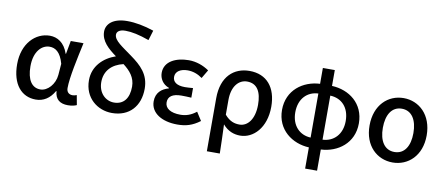

<svg xmlns="http://www.w3.org/2000/svg" viewBox="-82 -1152 3931 1695"><g transform="rotate(10 1883.0 -305.0)"><path d="M263 13C332 13 388 -22 428 -92H432C437 -18 482 13 551 13C587 13 613 6 630 -2L614 -89C602 -84 589 -81 577 -81C546 -81 523 -99 523 -136C523 -231 563 -411 593 -550H479L457 -431H454C422 -527 357 -564 290 -564C163 -564 48 -454 48 -267C48 -87 135 13 263 13ZM288 -82C212 -82 167 -147 167 -269C167 -403 235 -468 305 -468C354 -468 403 -440 431 -337L423 -236C416 -152 353 -82 288 -82Z M948 -81C874 -81 807 -141 807 -240C807 -340 870 -406 973 -430C1034 -383 1082 -329 1082 -247C1082 -143 1035 -81 948 -81ZM1180 -766C1094 -795 1013 -810 941 -810C812 -810 754 -751 754 -683C754 -598 822 -539 895 -486C786 -448 697 -364 697 -237C697 -79 816 13 946 13C1102 13 1195 -92 1195 -248C1195 -376 1120 -446 1024 -515C937 -579 862 -622 862 -675C862 -701 885 -723 940 -723C995 -723 1064 -709 1153 -677Z M1532 13C1607 13 1666 -3 1734 -54L1686 -129C1637 -90 1591 -77 1544 -77C1456 -77 1406 -110 1406 -164C1406 -217 1446 -245 1525 -245C1553 -245 1582 -244 1614 -242V-328C1587 -326 1564 -324 1542 -324C1466 -324 1432 -353 1432 -397C1432 -447 1479 -474 1541 -474C1589 -474 1633 -458 1673 -429L1718 -505C1666 -541 1602 -564 1536 -564C1420 -564 1318 -516 1318 -413C1318 -363 1347 -313 1404 -293V-288C1341 -271 1292 -230 1292 -153C1292 -48 1395 13 1532 13Z M1831 200H1947C1945 108 1943 35 1939 -60C1986 -5 2041 13 2096 13C2212 13 2323 -95 2323 -285C2323 -458 2235 -564 2080 -564C1941 -564 1831 -471 1831 -276ZM2073 -82C2030 -82 1986 -93 1940 -147V-279C1940 -403 2001 -468 2075 -468C2166 -468 2205 -397 2205 -282C2205 -153 2146 -82 2073 -82Z M2421 -275C2421 -97 2562 3 2712 10V200H2819V10C2970 3 3110 -97 3110 -275C3110 -454 2973 -553 2819 -560V-702H2712V-560C2562 -553 2421 -454 2421 -275ZM2819 -473C2921 -469 2992 -397 2992 -275C2992 -154 2917 -82 2819 -78ZM2540 -275C2540 -397 2614 -469 2712 -473V-78C2614 -82 2540 -154 2540 -275Z M3462 13C3600 13 3718 -91 3718 -274C3718 -459 3600 -564 3462 -564C3323 -564 3206 -459 3206 -274C3206 -91 3323 13 3462 13ZM3462 -81C3373 -81 3325 -157 3325 -274C3325 -392 3373 -469 3462 -469C3551 -469 3599 -392 3599 -274C3599 -157 3551 -81 3462 -81Z"/></g></svg>

Font: Kinto Sans Med
Style: Regular
Weight: 500
Designer: Authors: Ryoko NISHIZUKA  (kana & ideographs); Paul D. Hunt (Latin, Greek & Cyrillic); Wenlong ZHANG  (bopomofo); Sandol
Foundry: Adobe Systems Incorporated, ookami Inc.
Version: Version 0.001